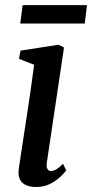

<svg xmlns="http://www.w3.org/2000/svg" viewBox="-20 -738 368 768"><path d="M124.5 10Q101.5 10 85 3Q68.5 -4 60.5 -18.5Q52.5 -33 54.5 -55.5Q56.5 -74.5 61.8 -107.8Q67 -141 73.5 -184.8Q80 -228.5 87.8 -278Q95.5 -327.5 102.8 -378.8Q110 -430 116.5 -479L56 -502.5L62 -535.5L214 -559L236 -548L167.5 -89Q164.5 -71 169.5 -62.5Q174.5 -54 183 -54Q193.5 -54 204.5 -60.2Q215.5 -66.5 232 -82.5L245 -56.5Q239 -48 223 -32.2Q207 -16.5 182 -3.2Q157 10 124.5 10ZM70.5 -717.5H328L319 -644H61Z"/></svg>

Font: Merriweather 36pt Medium
Style: Italic
Weight: 500
Italic angle: -7.8°
Version: Version 2.101